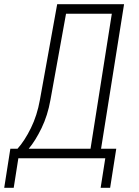

<svg xmlns="http://www.w3.org/2000/svg" viewBox="-38 -750 658 910"><path d="M-18 140 11 -45H45Q79 -83 108.5 -143Q138 -203 151 -276L233 -730H550L441 -45H513L484 140H439L461 0H49L27 140ZM391 -45 492 -685H275L201 -276Q188 -203 159 -143Q130 -83 98 -45Z"/></svg>

Font: JetBrains Mono Extra Light
Style: Italic
Weight: 200
Italic angle: -9°
Monospace: yes
Designer: Philipp Nurullin, Konstantin Bulenkov
Foundry: JetBrains
Version: 2.002